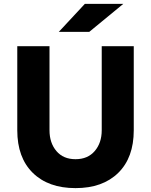

<svg xmlns="http://www.w3.org/2000/svg" viewBox="-20 -953 778 989"><path d="M669 -715V-282Q669 -141 589 -62.5Q509 16 369 16Q229 16 149 -62.5Q69 -141 69 -282V-715H235V-282Q235 -217 270.5 -175Q306 -133 369 -133Q432 -133 468 -175Q504 -217 504 -282V-715ZM615 -933 440 -789H283L417 -933Z"/></svg>

Font: Wix Madefor Text ExtraBold
Style: Regular
Weight: 800
Designer: Dalton Maag Ltd
Foundry: Dalton Maag Ltd
Version: Version 3.100